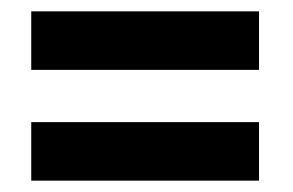

<svg xmlns="http://www.w3.org/2000/svg" viewBox="-20 -498 516 338"><path d="M35 -283H436V-180H35ZM35 -478H436V-375H35Z"/></svg>

Font: Khand SemiBold
Style: Regular
Weight: 600
Designer: Devanagari: Sanchit Sawaria, Jyotish Sonowal; Latin: Satya Rajpurohit
Foundry: Indian Type Foundry
Version: Version 1.101;PS 1.0;hotconv 1.0.78;makeotf.lib2.5.61930; tt